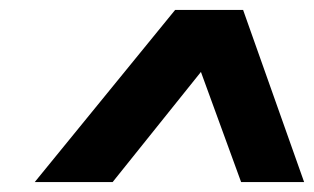

<svg xmlns="http://www.w3.org/2000/svg" viewBox="-20 -724 633 387"><path d="M207 -357H50L333 -704H470L593 -357H466L385 -579Z"/></svg>

Font: CBA Beacon Sans Extra Bold
Style: Italic
Weight: 800
Italic angle: -13°
Designer: Wei Huang
Foundry: Wei Huang
Version: Version 1.002